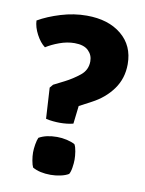

<svg xmlns="http://www.w3.org/2000/svg" viewBox="-70 -613 510 674"><g transform="rotate(10 185.0 -276.0)"><path d="M14 -515Q47.5 -534.5 93.5 -548.5Q139.5 -562.5 185.5 -562.5Q262.5 -562.5 309.2 -524Q356 -485.5 356 -419.5Q356 -368.5 328.2 -330Q300.5 -291.5 254.5 -267.5L212 -245L204.5 -181Q193.5 -178 181.2 -176.8Q169 -175.5 157 -175.5Q146 -175.5 132.5 -176.8Q119 -178 107 -181L100.5 -291L110.5 -303L149 -322.5Q176.5 -336.5 200.8 -356Q225 -375.5 225 -406.5Q225 -429 209 -444.5Q193 -460 160 -460Q133.5 -460 106.2 -450Q79 -440 59.5 -427.5Q42 -440.5 28.5 -466Q15 -491.5 14 -515ZM156.5 -125Q174 -125 191.5 -121Q209 -117 220.5 -110.5Q225.5 -102 228 -86Q230.5 -70 230.5 -57Q230.5 -44.5 228 -28.5Q225.5 -12.5 220.5 -4.5Q209 2.5 191.5 6.2Q174 10 156.5 10Q117.5 10 92 -4.5Q88 -12.5 85.2 -28.2Q82.5 -44 82.5 -57Q82.5 -69.5 85.2 -85.8Q88 -102 92 -110.5Q117.5 -125 156.5 -125Z"/></g></svg>

Font: Signika SC SemiBold
Style: Regular
Weight: 600
Designer: Anna Giedryś
Foundry: Anna Giedryś
Version: Version 2.000; ttfautohint (v1.8.3) -l 8 -r 50 -G 200 -x 9 -